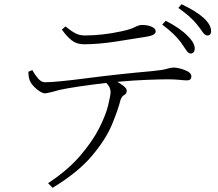

<svg xmlns="http://www.w3.org/2000/svg" viewBox="-20 -831 1040 915"><path d="M842 -629Q813 -669 753 -714L770 -732Q841 -695 874 -660Q910 -625 908 -597Q906 -575 887 -576Q877 -577 867 -592.5Q857 -608 842 -629ZM919 -714Q890 -751 830 -793L845 -811Q916 -777 950 -746Q986 -713 986 -683Q986 -661 966 -662Q955 -664 945 -679Q935 -694 919 -714ZM678 -656Q618 -646 533 -633Q448 -620 380 -620Q346 -620 322 -638.5Q298 -657 275 -690L292 -705Q319 -683 339 -672.5Q359 -662 384 -662Q468 -662 560 -682Q605 -692 623 -702Q641 -712 658 -712Q684 -712 703 -703.5Q722 -695 722 -681Q722 -663 678 -656ZM231 64 209 42Q302 -19 361 -87.5Q420 -156 452 -219Q484 -282 495.5 -329.5Q507 -377 507 -393Q507 -416 486 -436Q330 -417 266 -403Q223 -390 194 -386Q178 -387 154.5 -406.5Q131 -426 122 -447Q116 -461 115 -489L134 -497Q146 -475 161.5 -457Q177 -439 194 -439Q246 -439 395.5 -458.5Q545 -478 704 -492Q756 -497 775 -503Q794 -509 807 -509Q830 -509 861 -497Q892 -485 892 -467Q892 -460 888 -454Q884 -448 869 -448Q859 -448 835 -450.5Q811 -453 777 -453Q744 -453 679.5 -450.5Q615 -448 539 -441Q557 -431 570.5 -420Q584 -409 584 -398Q584 -385 572.5 -378.5Q561 -372 555 -357Q542 -305 512.5 -235Q483 -165 417.5 -87.5Q352 -10 231 64Z"/></svg>

Font: Minh Nguyen ExtraLight
Style: Regular
Weight: 250
Designer: Ryoko NISHIZUKA 西塚涼子 (kana & ideographs); Frank Grießhammer (Latin, Greek & Cyrillic); Wenlong ZHANG 张文龙 (bopomofo); San
Foundry: Adobe
Version: Version 1.100;July 7, 2023;FontCreator 14.0.0.2814 64-bit